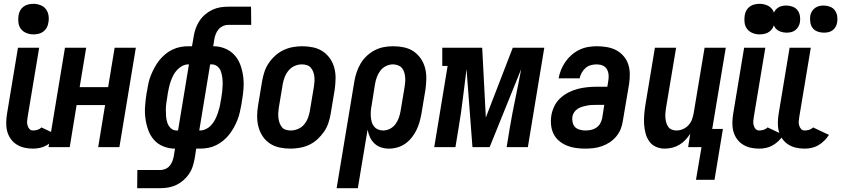

<svg xmlns="http://www.w3.org/2000/svg" viewBox="-20 -770 4404 1005"><path d="M153 8Q129 8 107 3Q85 -2 66.5 -14Q48 -26 35.5 -44Q23 -62 17.5 -83.5Q12 -105 12.5 -128.5Q13 -152 17 -176L74 -520H185L125 -160Q123 -148 122 -136.5Q121 -125 124 -114Q127 -103 134 -95Q141 -87 153 -87Q164 -87 176 -90.5Q188 -94 197 -103L280 -64Q270 -48 256 -34Q242 -20 225 -10Q208 0 189.5 4Q171 8 153 8ZM155 -590Q136 -590 118.5 -597Q101 -604 90 -618Q79 -632 76.5 -651Q74 -670 77 -689Q79 -703 85.5 -715Q92 -727 103.5 -735.5Q115 -744 128.5 -747Q142 -750 155 -750Q174 -750 192 -743Q210 -736 220.5 -722Q231 -708 234 -689Q237 -670 233 -651Q231 -637 224.5 -625Q218 -613 206.5 -604.5Q195 -596 181.5 -593Q168 -590 155 -590Z M234 0 320 -520H431L397 -314H546L580 -520H691L605 0H494L530 -220H381L345 0Z M698 215 699 120H819Q833 120 846.5 114Q860 108 869 97Q878 86 883 72Q888 58 890 45L896 8Q864 8 834.5 -4Q805 -16 785.5 -38.5Q766 -61 755.5 -90.5Q745 -120 741 -151.5Q737 -183 739.5 -215.5Q742 -248 747 -281L750 -295Q753 -316 757.5 -336.5Q762 -357 770.5 -377.5Q779 -398 789.5 -417.5Q800 -437 814 -454.5Q828 -472 845.5 -486.5Q863 -501 883 -510.5Q903 -520 924 -524Q945 -528 966 -528H985L994 -580Q997 -601 1004.5 -621.5Q1012 -642 1024 -660.5Q1036 -679 1053.5 -694Q1071 -709 1091 -718.5Q1111 -728 1132 -731.5Q1153 -735 1174 -735H1294L1295 -640H1175Q1161 -640 1147.5 -634Q1134 -628 1124.5 -617Q1115 -606 1109.5 -592Q1104 -578 1102 -565L1096 -528Q1129 -528 1158 -516Q1187 -504 1207.5 -481.5Q1228 -459 1238.5 -429.5Q1249 -400 1253 -368.5Q1257 -337 1254.5 -304.5Q1252 -272 1246 -239L1244 -225Q1240 -204 1235.5 -183.5Q1231 -163 1223 -142.5Q1215 -122 1204 -102.5Q1193 -83 1179.5 -65.5Q1166 -48 1148 -33.5Q1130 -19 1110.5 -9.5Q1091 0 1069.5 4Q1048 8 1027 8H1007L999 60Q995 81 988.5 101.5Q982 122 969.5 140.5Q957 159 939.5 174Q922 189 902 198.5Q882 208 860.5 211.5Q839 215 819 215ZM904 -87H912L969 -433H966Q950 -433 934.5 -425Q919 -417 907 -404Q895 -391 887 -375.5Q879 -360 873.5 -344Q868 -328 864.5 -312Q861 -296 858 -280L856 -265Q853 -247 850.5 -229.5Q848 -212 848 -194Q848 -176 849.5 -159Q851 -142 856.5 -126Q862 -110 874.5 -98.5Q887 -87 904 -87ZM1023 -87H1027Q1043 -87 1059 -95Q1075 -103 1086.5 -116Q1098 -129 1106 -144.5Q1114 -160 1119.5 -176Q1125 -192 1129 -208Q1133 -224 1135 -240L1138 -255Q1141 -273 1143 -290.5Q1145 -308 1145.5 -326Q1146 -344 1144 -361Q1142 -378 1137 -394Q1132 -410 1119 -421.5Q1106 -433 1088 -433H1080Z M1500 8Q1471 8 1443 2Q1415 -4 1392.5 -19Q1370 -34 1355 -56.5Q1340 -79 1333 -105.5Q1326 -132 1326 -161Q1326 -190 1331 -219L1352 -345Q1356 -369 1364 -393.5Q1372 -418 1386.5 -439.5Q1401 -461 1421 -479Q1441 -497 1464.5 -508Q1488 -519 1513 -523.5Q1538 -528 1562 -528Q1591 -528 1619 -522Q1647 -516 1669.5 -501Q1692 -486 1707.5 -463.5Q1723 -441 1730 -414.5Q1737 -388 1736.5 -359Q1736 -330 1732 -301L1711 -175Q1707 -151 1699 -126.5Q1691 -102 1676 -80.5Q1661 -59 1641.5 -41Q1622 -23 1598.5 -12Q1575 -1 1549.5 3.5Q1524 8 1500 8ZM1502 -87Q1521 -87 1540 -95Q1559 -103 1572 -118.5Q1585 -134 1592 -153Q1599 -172 1602 -190L1623 -316Q1625 -329 1626 -342.5Q1627 -356 1625.5 -369Q1624 -382 1619.5 -394Q1615 -406 1607 -415.5Q1599 -425 1586.5 -429Q1574 -433 1560 -433Q1541 -433 1522.5 -425Q1504 -417 1491 -401.5Q1478 -386 1470.5 -367Q1463 -348 1460 -330L1439 -204Q1437 -191 1436.5 -177.5Q1436 -164 1437.5 -151Q1439 -138 1443.5 -126Q1448 -114 1455.5 -104.5Q1463 -95 1475.5 -91Q1488 -87 1502 -87Z M1742 215 1835 -345Q1839 -369 1847 -392.5Q1855 -416 1868 -438Q1881 -460 1900.5 -478Q1920 -496 1942.5 -507.5Q1965 -519 1989.5 -523.5Q2014 -528 2038 -528Q2067 -528 2095 -522Q2123 -516 2145 -501Q2167 -486 2182.5 -463.5Q2198 -441 2205 -414Q2212 -387 2211.5 -358.5Q2211 -330 2207 -301L2186 -175Q2182 -153 2176 -131.5Q2170 -110 2160 -89.5Q2150 -69 2135.5 -50.5Q2121 -32 2102 -18.5Q2083 -5 2060.5 1.5Q2038 8 2016 8Q1994 8 1974.5 1.5Q1955 -5 1940 -19Q1925 -33 1916.5 -52Q1908 -71 1904 -91L1853 215ZM1986 -87Q2004 -87 2021.5 -96Q2039 -105 2050.5 -121Q2062 -137 2068 -154.5Q2074 -172 2077 -190L2098 -316Q2100 -329 2101 -342.5Q2102 -356 2100.5 -369Q2099 -382 2095 -394Q2091 -406 2083 -415Q2075 -424 2062.5 -428.5Q2050 -433 2037 -433Q2018 -433 2000 -424Q1982 -415 1970.5 -399.5Q1959 -384 1952.5 -366Q1946 -348 1943 -330L1925 -217Q1922 -202 1921 -188Q1920 -174 1921 -160Q1922 -146 1925.5 -132.5Q1929 -119 1937.5 -108.5Q1946 -98 1958.5 -92.5Q1971 -87 1986 -87Z M2253 0 2323 -425H2295V-520H2504L2523 -155L2664 -520H2829L2743 0H2632L2649 -104Q2662 -180 2678 -256Q2694 -332 2708 -408L2543 0H2453L2422 -408Q2412 -332 2403 -256Q2394 -180 2381 -104L2364 0Z M3043 8Q3018 8 2993.5 4.5Q2969 1 2947 -8Q2925 -17 2906.5 -32.5Q2888 -48 2877.5 -69.5Q2867 -91 2864.5 -116Q2862 -141 2866 -166Q2870 -190 2881.5 -214Q2893 -238 2912.5 -256Q2932 -274 2955.5 -286Q2979 -298 3004 -304.5Q3029 -311 3054 -313.5Q3079 -316 3103 -316H3159L3164 -347Q3167 -363 3165.5 -379Q3164 -395 3156.5 -408Q3149 -421 3134.5 -427Q3120 -433 3103 -433Q3088 -433 3073 -429Q3058 -425 3045.5 -414.5Q3033 -404 3025 -389.5Q3017 -375 3014 -360H2904Q2908 -383 2917 -405Q2926 -427 2940 -447Q2954 -467 2972.5 -483Q2991 -499 3013 -509.5Q3035 -520 3058 -524Q3081 -528 3104 -528Q3130 -528 3156.5 -523.5Q3183 -519 3205 -507.5Q3227 -496 3243.5 -477Q3260 -458 3268 -434.5Q3276 -411 3276.5 -384.5Q3277 -358 3273 -331L3240 -136Q3237 -114 3228.5 -93.5Q3220 -73 3205 -55Q3190 -37 3170.5 -24.5Q3151 -12 3129.5 -4.5Q3108 3 3086 5.5Q3064 8 3043 8ZM3045 -87Q3059 -87 3073.5 -90Q3088 -93 3101 -101.5Q3114 -110 3121.5 -123.5Q3129 -137 3132 -151L3143 -221H3103Q3090 -221 3078 -220.5Q3066 -220 3053 -217.5Q3040 -215 3028 -211.5Q3016 -208 3004.5 -201Q2993 -194 2985.5 -182.5Q2978 -171 2976 -159Q2974 -144 2977.5 -129Q2981 -114 2990.5 -104.5Q3000 -95 3015 -91Q3030 -87 3045 -87Z M3623 171 3652 0H3582L3593 -70Q3582 -53 3568 -38Q3554 -23 3536.5 -12.5Q3519 -2 3499 3Q3479 8 3460 8Q3435 8 3413.5 -1.5Q3392 -11 3378.5 -30Q3365 -49 3359 -72.5Q3353 -96 3351.5 -120Q3350 -144 3352 -169Q3354 -194 3358 -219L3408 -520H3519L3466 -204Q3464 -191 3463 -178Q3462 -165 3463 -152.5Q3464 -140 3467.5 -128Q3471 -116 3478 -106Q3485 -96 3496.5 -91.5Q3508 -87 3521 -87Q3538 -87 3554.5 -94Q3571 -101 3583.5 -114.5Q3596 -128 3602 -144.5Q3608 -161 3611 -178L3668 -520H3779L3708 -95H3764L3720 171Z M3954 8Q3930 8 3908 3Q3886 -2 3867.5 -14Q3849 -26 3836.5 -44Q3824 -62 3818.5 -83.5Q3813 -105 3813.5 -128.5Q3814 -152 3818 -176L3875 -520H3986L3926 -160Q3924 -148 3923 -136.5Q3922 -125 3925 -114Q3928 -103 3935 -95Q3942 -87 3954 -87Q3965 -87 3977 -90.5Q3989 -94 3998 -103L4081 -64Q4071 -48 4057 -34Q4043 -20 4026 -10Q4009 0 3990.5 4Q3972 8 3954 8ZM3956 -590Q3937 -590 3919.5 -597Q3902 -604 3891 -618Q3880 -632 3877.5 -651Q3875 -670 3878 -689Q3880 -703 3886.5 -715Q3893 -727 3904.5 -735.5Q3916 -744 3929.5 -747Q3943 -750 3956 -750Q3975 -750 3993 -743Q4011 -736 4021.5 -722Q4032 -708 4035 -689Q4038 -670 4034 -651Q4032 -637 4025.5 -625Q4019 -613 4007.5 -604.5Q3996 -596 3982.5 -593Q3969 -590 3956 -590Z M4192 8Q4168 8 4146 3Q4124 -2 4105.5 -14Q4087 -26 4074.5 -44Q4062 -62 4056.5 -83.5Q4051 -105 4051.5 -128.5Q4052 -152 4056 -176L4113 -520H4224L4164 -160Q4162 -148 4161 -136.5Q4160 -125 4163 -114Q4166 -103 4173 -95Q4180 -87 4192 -87Q4203 -87 4215 -90.5Q4227 -94 4236 -103L4319 -64Q4309 -48 4295 -34Q4281 -20 4264 -10Q4247 0 4228.5 4Q4210 8 4192 8ZM4292 -599Q4275 -599 4259 -605Q4243 -611 4233.5 -623.5Q4224 -636 4221.5 -653Q4219 -670 4221 -687Q4223 -699 4229.5 -710Q4236 -721 4246.5 -728.5Q4257 -736 4268.5 -738.5Q4280 -741 4291 -741Q4308 -741 4324 -735Q4340 -729 4349.5 -716.5Q4359 -704 4362 -687Q4365 -670 4362 -653Q4360 -641 4354 -630Q4348 -619 4338 -611.5Q4328 -604 4316 -601.5Q4304 -599 4292 -599ZM4097 -599Q4080 -599 4064 -605Q4048 -611 4038.5 -623.5Q4029 -636 4026.5 -653Q4024 -670 4026 -687Q4028 -699 4034 -710Q4040 -721 4050.5 -728.5Q4061 -736 4072.5 -738.5Q4084 -741 4096 -741Q4113 -741 4129 -735Q4145 -729 4154.5 -716.5Q4164 -704 4167 -687Q4170 -670 4167 -653Q4165 -641 4158.5 -630Q4152 -619 4142 -611.5Q4132 -604 4120 -601.5Q4108 -599 4097 -599Z"/></svg>

Font: Iosevka QP
Style: Bold Italic
Weight: 700
Italic angle: -9°
Designer: Belleve Invis
Foundry: Belleve Invis
Version: Version 20.0.0; ttfautohint (v1.8.4)